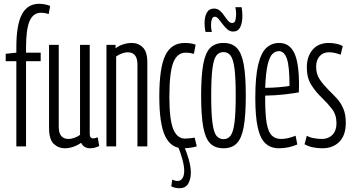

<svg xmlns="http://www.w3.org/2000/svg" viewBox="-20 -770 1851 1010"><path d="M66 0V-448H10V-487L66 -493V-521Q66 -640 95.5 -695Q125 -750 186 -750Q214 -750 244 -739L236 -696Q224 -700 214.5 -701.5Q205 -703 196 -703Q155 -703 136 -660Q117 -617 117 -520V-493H194V-448H117V0Z M321 10Q287 10 262.5 -13.5Q238 -37 238 -97V-534H289V-103Q289 -39 341 -39Q354 -39 371.5 -45Q389 -51 401 -61V-534H452V-67Q452 -42 469 -42Q482 -42 494 -48L502 -2Q478 10 454 10Q437 10 424.5 2Q412 -6 407 -19Q389 -6 366 2Q343 10 321 10Z M540 0V-534H588V-516Q606 -530 629 -537Q652 -544 673 -544Q708 -544 731.5 -520.5Q755 -497 755 -442V0H703V-431Q703 -495 651 -495Q638 -495 620.5 -488.5Q603 -482 591 -473V0Z M818 -263Q818 -413 849.5 -478.5Q881 -544 952 -544Q966 -544 981.5 -542Q997 -540 1009 -535L1000 -487Q979 -493 957 -493Q912 -493 891.5 -441Q871 -389 871 -260Q871 -140 891.5 -90.5Q912 -41 953 -41Q963 -41 978.5 -42.5Q994 -44 1004 -46L1015 0Q1003 4 982 7Q961 10 944 10Q879 10 848.5 -54.5Q818 -119 818 -263ZM886 175Q902 182 915 182Q930 182 939.5 168Q949 154 949 129Q949 104 940 70Q931 36 916 -1H948Q962 30 973 69Q984 108 984 138Q984 171 970.5 195.5Q957 220 924 220Q915 220 903.5 218Q892 216 881 210Z M1038 -267Q1038 -371 1049 -431.5Q1060 -492 1085.5 -518Q1111 -544 1156 -544Q1200 -544 1225.5 -518Q1251 -492 1262 -431.5Q1273 -371 1273 -267Q1273 -163 1262 -102.5Q1251 -42 1225.5 -16Q1200 10 1156 10Q1111 10 1085.5 -16Q1060 -42 1049 -102.5Q1038 -163 1038 -267ZM1091 -267Q1091 -174 1097.5 -124.5Q1104 -75 1118 -56.5Q1132 -38 1156 -38Q1179 -38 1193 -56.5Q1207 -75 1213.5 -124.5Q1220 -174 1220 -267Q1220 -360 1213.5 -409.5Q1207 -459 1193 -477.5Q1179 -496 1156 -496Q1132 -496 1118 -477.5Q1104 -459 1097.5 -409.5Q1091 -360 1091 -267ZM1061 -602Q1056 -625 1056 -648Q1056 -682 1068 -703.5Q1080 -725 1106 -725Q1124 -725 1137 -713.5Q1150 -702 1160 -687Q1170 -672 1180 -660.5Q1190 -649 1201 -649Q1216 -649 1219 -666.5Q1222 -684 1222 -698Q1222 -715 1218 -732H1251Q1255 -709 1255 -687Q1255 -649 1243.5 -626.5Q1232 -604 1206 -604Q1189 -604 1175.5 -616Q1162 -628 1151 -643Q1140 -658 1130 -670Q1120 -682 1110 -682Q1099 -682 1094.5 -669Q1090 -656 1090 -639Q1090 -617 1095 -602Z M1448 10Q1404 10 1376.5 -15.5Q1349 -41 1336 -99Q1323 -157 1323 -254Q1323 -368 1338.5 -431Q1354 -494 1382 -519Q1410 -544 1449 -544Q1502 -544 1527.5 -492.5Q1553 -441 1553 -320Q1553 -314 1552.5 -301.5Q1552 -289 1552 -284Q1524 -279 1477.5 -273.5Q1431 -268 1375 -267V-248Q1375 -167 1383 -121.5Q1391 -76 1409.5 -57.5Q1428 -39 1459 -39Q1492 -39 1535 -56L1544 -10Q1497 10 1448 10ZM1375 -308Q1412 -308 1450.5 -311.5Q1489 -315 1503 -318Q1503 -422 1489 -461.5Q1475 -501 1447 -501Q1428 -501 1413 -486Q1398 -471 1388 -429.5Q1378 -388 1375 -308Z M1582 -11 1594 -56Q1609 -47 1631.5 -43Q1654 -39 1674 -39Q1707 -39 1728.5 -60.5Q1750 -82 1750 -122Q1750 -166 1727 -196Q1704 -226 1675 -254Q1642 -285 1618 -322.5Q1594 -360 1594 -415Q1594 -473 1624.5 -508.5Q1655 -544 1709 -544Q1729 -544 1748.5 -540Q1768 -536 1783 -528L1772 -482Q1740 -495 1710 -495Q1680 -495 1661.5 -474.5Q1643 -454 1643 -419Q1643 -379 1663 -350.5Q1683 -322 1710 -295Q1732 -274 1752.5 -251.5Q1773 -229 1786 -198.5Q1799 -168 1799 -124Q1799 -58 1765 -24Q1731 10 1676 10Q1650 10 1626 5Q1602 0 1582 -11Z"/></svg>

Font: Georama ExtraCondensed Light
Style: Regular
Weight: 300
Width: 2
Designer: Jean-Baptiste Levee
Foundry: Production Type
Version: Version 1.000